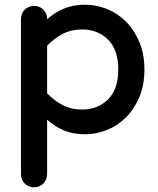

<svg xmlns="http://www.w3.org/2000/svg" viewBox="-20 -550 671 815"><path d="M124 -525Q148 -525 164 -509Q180 -493 180 -470V-468Q213 -498 252.5 -514Q292 -530 341 -530Q388 -530 433.5 -512Q479 -494 514.5 -458.5Q550 -423 571.5 -372Q593 -321 593 -255Q593 -189 571.5 -138Q550 -87 514.5 -51.5Q479 -16 433.5 2Q388 20 341 20Q292 20 252.5 4Q213 -12 180 -42V189Q180 213 164 229Q148 245 124 245Q101 245 85 229Q69 213 69 189V-470Q69 -493 85 -509Q101 -525 124 -525ZM328 -85Q395 -85 438.5 -128Q482 -171 482 -255Q482 -339 438.5 -382Q395 -425 328 -425Q282 -425 245 -405.5Q208 -386 180 -356V-154Q208 -124 245 -104.5Q282 -85 328 -85Z"/></svg>

Font: Varela Round Precious
Style: Medium
Weight: 500
Designer: Joe Prince
Foundry: Joe Prince
Version: Version 1.000